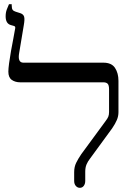

<svg xmlns="http://www.w3.org/2000/svg" viewBox="-20 -892 622 919"><path d="M362 7Q351 7 343 -2Q335 -11 335 -26V-68Q335 -93 344.5 -112.5Q354 -132 369 -154L485 -312Q495 -325 498.5 -334Q502 -343 502 -356V-464Q502 -485 495 -491.5Q488 -498 475 -498H77Q53 -498 36.5 -509.5Q20 -521 20 -549Q20 -563 23.5 -589.5Q27 -616 32.5 -647Q38 -678 43.5 -705.5Q49 -733 51 -747Q53 -755 53 -760.5Q53 -766 46 -768L32 -772Q7 -779 7 -814Q7 -832 12.5 -846.5Q18 -861 23 -872H36V-867Q36 -851 40.5 -845Q45 -839 55 -836L77 -829Q92 -824 95.5 -812Q99 -800 94 -772L72 -640Q63 -592 92 -592H475Q514 -592 530.5 -567Q547 -542 547 -505V-355Q547 -336 539.5 -318Q532 -300 517 -278L411 -133Q400 -119 394 -104.5Q388 -90 388 -70V-26Q388 -12 381 -2.5Q374 7 362 7Z"/></svg>

Font: Noto Serif Hebrew ExtraCondensed Medium
Style: Regular
Weight: 500
Width: 2
Designer: Monotype Design Team
Foundry: Monotype Imaging Inc.
Version: Version 2.004; ttfautohint (v1.8.4.7-5d5b)